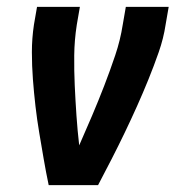

<svg xmlns="http://www.w3.org/2000/svg" viewBox="-20 -540 540 560"><path d="M266 0H122Q114 -38 107.5 -76Q101 -114 94.5 -152.5Q88 -191 83.5 -230Q79 -269 76 -308.5Q73 -348 73 -388Q73 -428 79 -468L88 -520H213L204 -468Q197 -423 196.5 -378.5Q196 -334 198 -290.5Q200 -247 203 -203Q206 -159 211 -116Q230 -159 248.5 -202.5Q267 -246 284 -290Q301 -334 316 -378.5Q331 -423 338 -468L347 -520H472L463 -468Q457 -428 443 -388Q429 -348 413 -308.5Q397 -269 379.5 -230Q362 -191 343.5 -152.5Q325 -114 305.5 -76Q286 -38 266 0Z"/></svg>

Font: Iosevka Term Curly Extrabold
Style: Italic
Weight: 800
Italic angle: -9°
Designer: Belleve Invis
Foundry: Belleve Invis
Version: Version 32.3.0